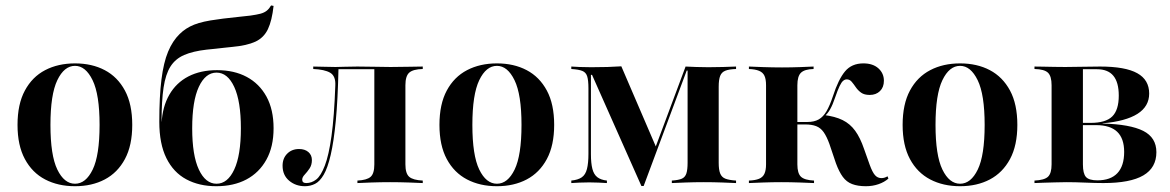

<svg xmlns="http://www.w3.org/2000/svg" viewBox="-20 -655 4188 687"><path d="M248.4 11.3Q187.9 11.3 141.5 -12.9Q95.2 -37.1 69 -85.9Q42.7 -134.7 42.7 -208.1Q42.7 -282.3 69 -331Q95.2 -379.8 141.5 -404Q187.9 -428.2 248.4 -428.2Q308.9 -428.2 354.8 -404Q400.8 -379.8 427 -331Q453.2 -282.3 453.2 -208.1Q453.2 -134.7 427 -85.9Q400.8 -37.1 354.8 -12.9Q308.9 11.3 248.4 11.3ZM248.4 2.4Q287.1 2.4 311.7 -48.4Q336.3 -99.2 336.3 -208.1Q336.3 -316.9 311.3 -368.1Q286.3 -419.4 248.4 -419.4Q209.7 -419.4 185.1 -368.1Q160.5 -316.9 160.5 -208.1Q160.5 -99.2 185.1 -48.4Q209.7 2.4 248.4 2.4Z M754 11.3Q692.7 11.3 646.8 -13.3Q600.8 -37.9 575.4 -89.1Q550 -140.3 550 -219.4Q550 -309.7 557.7 -370.6Q565.3 -431.5 581.5 -470.2Q597.6 -508.9 622.6 -533.1Q644.4 -554.8 675 -566.9Q705.6 -579 758.1 -585.5Q778.2 -588.7 798.8 -590.7Q819.4 -592.7 839.1 -595.2Q858.9 -597.6 875.8 -599.2Q898.4 -602.4 912.1 -606Q925.8 -609.7 934.7 -616.9Q943.5 -624.2 950 -635.5L958.9 -633.9Q953.2 -581.5 938.7 -550.8Q924.2 -520.2 894 -506Q863.7 -491.9 810.5 -487.1Q800 -486.3 783.9 -484.3Q767.7 -482.3 750.8 -480.6Q733.9 -479 719.4 -477.4Q670.2 -471.8 638.7 -458.1Q607.3 -444.4 589.9 -416.9Q572.6 -389.5 565.3 -341.9Q558.1 -294.4 558.1 -220.2H562.9L558.1 -213.7Q561.3 -273.4 585.9 -316.1Q610.5 -358.9 654 -381.5Q697.6 -404 756.5 -404Q817.7 -404 862.9 -379.8Q908.1 -355.6 933.5 -309.3Q958.9 -262.9 958.9 -196Q958.9 -129.8 933.1 -83.5Q907.3 -37.1 861.7 -12.9Q816.1 11.3 754 11.3ZM754.8 2.4Q794.4 2.4 818.1 -48.4Q841.9 -99.2 841.9 -196Q841.9 -292.7 818.1 -344Q794.4 -395.2 754.8 -395.2Q715.3 -395.2 691.5 -344.4Q667.7 -293.5 667.7 -196Q667.7 -99.2 691.5 -48.4Q715.3 2.4 754.8 2.4Z M1071 11.3Q1037.9 11.3 1014.5 -8.5Q991.1 -28.2 991.1 -62.1Q991.1 -88.7 1007.7 -105.2Q1024.2 -121.8 1050 -121.8Q1071 -121.8 1083.5 -110.9Q1096 -100 1096 -82.3Q1096 -64.5 1087.5 -52Q1079 -39.5 1070.2 -30.2Q1061.3 -21 1061.3 -12.1Q1061.3 0 1075.8 0Q1095.2 0 1111.7 -12.9Q1128.2 -25.8 1142.3 -62.5Q1156.5 -99.2 1166.1 -168.1Q1175.8 -237.1 1179.8 -349.2Q1181.5 -383.1 1161.3 -394.8Q1141.1 -406.5 1100.8 -408.1V-416.9Q1116.9 -416.9 1139.1 -416.1Q1161.3 -415.3 1180.6 -415.3Q1195.2 -415.3 1212.5 -416.1Q1229.8 -416.9 1258.9 -416.9Q1295.2 -416.9 1322.2 -416.1Q1349.2 -415.3 1377.4 -415.3Q1408.9 -415.3 1442.3 -416.1Q1475.8 -416.9 1492.7 -416.9V-408.1Q1458.1 -407.3 1444.4 -395.2Q1430.6 -383.1 1430.6 -350V-66.9Q1430.6 -33.9 1444.4 -22.2Q1458.1 -10.5 1492.7 -8.9V0Q1476.6 -0.8 1442.7 -2Q1408.9 -3.2 1375.8 -3.2Q1341.9 -3.2 1308.5 -2Q1275 -0.8 1258.9 0V-8.9Q1292.7 -10.5 1306 -22.2Q1319.4 -33.9 1319.4 -66.9V-408.1L1321 -407.3H1187.9L1191.1 -408.1Q1188.7 -297.6 1181.5 -222.6Q1174.2 -147.6 1163.3 -100.8Q1152.4 -54 1138.3 -29.8Q1124.2 -5.6 1107.3 2.8Q1090.3 11.3 1071 11.3Z M1758.1 11.3Q1697.6 11.3 1651.2 -12.9Q1604.8 -37.1 1578.6 -85.9Q1552.4 -134.7 1552.4 -208.1Q1552.4 -282.3 1578.6 -331Q1604.8 -379.8 1651.2 -404Q1697.6 -428.2 1758.1 -428.2Q1818.5 -428.2 1864.5 -404Q1910.5 -379.8 1936.7 -331Q1962.9 -282.3 1962.9 -208.1Q1962.9 -134.7 1936.7 -85.9Q1910.5 -37.1 1864.5 -12.9Q1818.5 11.3 1758.1 11.3ZM1758.1 2.4Q1796.8 2.4 1821.4 -48.4Q1846 -99.2 1846 -208.1Q1846 -316.9 1821 -368.1Q1796 -419.4 1758.1 -419.4Q1719.4 -419.4 1694.8 -368.1Q1670.2 -316.9 1670.2 -208.1Q1670.2 -99.2 1694.8 -48.4Q1719.4 2.4 1758.1 2.4Z M2275 10.5 2098.4 -387.1H2094.4V-103.2Q2094.4 -71 2099.6 -50.8Q2104.8 -30.6 2117.3 -21Q2129.8 -11.3 2151.6 -8.9V0Q2137.9 -0.8 2122.2 -1.6Q2106.5 -2.4 2088.7 -2.4Q2069.4 -2.4 2052.8 -1.6Q2036.3 -0.8 2024.2 0V-8.9Q2048.4 -11.3 2061.7 -20.6Q2075 -29.8 2080.2 -50.4Q2085.5 -71 2085.5 -104.8V-338.7Q2085.5 -367.7 2081 -381.9Q2076.6 -396 2063.7 -401.2Q2050.8 -406.5 2024.2 -408.1V-416.9Q2035.5 -416.1 2054.4 -415.3Q2073.4 -414.5 2095.2 -414.5Q2126.6 -414.5 2153.6 -415.3Q2180.6 -416.1 2203.2 -417.7L2329.8 -123.4L2316.1 -103.2L2433.1 -416.9Q2450 -416.1 2471.4 -415.3Q2492.7 -414.5 2514.5 -414.5Q2539.5 -414.5 2567.3 -415.3Q2595.2 -416.1 2613.7 -416.9V-408.1Q2588.7 -407.3 2575.4 -402Q2562.1 -396.8 2556.9 -383.5Q2551.6 -370.2 2551.6 -344.4V-72.6Q2551.6 -47.6 2556.9 -34.3Q2562.1 -21 2575.4 -15.7Q2588.7 -10.5 2613.7 -8.9V0Q2595.2 -0.8 2564.1 -2Q2533.1 -3.2 2498.4 -3.2Q2464.5 -3.2 2433.1 -2Q2401.6 -0.8 2383.9 0V-8.9Q2408.1 -10.5 2419.8 -15.7Q2431.5 -21 2435.9 -34.3Q2440.3 -47.6 2440.3 -72.6V-402.4H2437.1L2283.1 10.5Z M3078.2 11.3Q3049.2 11.3 3029 3.6Q3008.9 -4 2995.6 -22.2Q2982.3 -40.3 2971 -71L2947.6 -140.3Q2937.9 -166.9 2927 -182.3Q2916.1 -197.6 2900.4 -203.6Q2884.7 -209.7 2861.3 -209.7H2826.6V-218.5H2868.5Q2893.5 -218.5 2909.7 -227.8Q2925.8 -237.1 2937.5 -257.3Q2949.2 -277.4 2960.5 -311.3Q2979.8 -371 3003.6 -399.6Q3027.4 -428.2 3069.4 -428.2Q3103.2 -428.2 3123 -410.5Q3142.7 -392.7 3142.7 -366.1Q3142.7 -342.7 3128.6 -329Q3114.5 -315.3 3091.9 -315.3Q3072.6 -315.3 3061.3 -323.4Q3050 -331.5 3042.3 -342.7Q3034.7 -354 3027.4 -362.5Q3020.2 -371 3009.7 -371Q3003.2 -371 2997.2 -366.1Q2991.1 -361.3 2984.3 -347.2Q2977.4 -333.1 2967.7 -304.8Q2959.7 -280.6 2950.4 -264.1Q2941.1 -247.6 2928.2 -237.1L2927.4 -243.5Q2967.7 -238.7 2994.8 -225.4Q3021.8 -212.1 3039.9 -187.1Q3058.1 -162.1 3071.8 -121.8L3091.9 -65.3Q3101.6 -38.7 3110.9 -28.2Q3120.2 -17.7 3133.9 -17.7Q3145.2 -17.7 3155.6 -24.2L3158.9 -16.1Q3144.4 -3.2 3123.4 4Q3102.4 11.3 3078.2 11.3ZM2659.7 0V-8.9Q2682.3 -9.7 2696 -15.3Q2709.7 -21 2715.3 -33.5Q2721 -46 2721 -66.9V-350Q2721 -371.8 2715.3 -383.9Q2709.7 -396 2696 -401.6Q2682.3 -407.3 2659.7 -408.1V-416.9Q2676.6 -416.1 2710.9 -414.9Q2745.2 -413.7 2778.2 -413.7Q2811.3 -413.7 2842.7 -414.9Q2874.2 -416.1 2891.1 -416.9V-408.1Q2858.9 -407.3 2846 -394.8Q2833.1 -382.3 2833.1 -350V-66.9Q2833.1 -34.7 2846 -22.6Q2858.9 -10.5 2892.7 -8.9V0Q2874.2 -0.8 2841.1 -2Q2808.1 -3.2 2775 -3.2Q2743.5 -3.2 2710.9 -2Q2678.2 -0.8 2659.7 0Z M3415.3 11.3Q3354.8 11.3 3308.5 -12.9Q3262.1 -37.1 3235.9 -85.9Q3209.7 -134.7 3209.7 -208.1Q3209.7 -282.3 3235.9 -331Q3262.1 -379.8 3308.5 -404Q3354.8 -428.2 3415.3 -428.2Q3475.8 -428.2 3521.8 -404Q3567.7 -379.8 3594 -331Q3620.2 -282.3 3620.2 -208.1Q3620.2 -134.7 3594 -85.9Q3567.7 -37.1 3521.8 -12.9Q3475.8 11.3 3415.3 11.3ZM3415.3 2.4Q3454 2.4 3478.6 -48.4Q3503.2 -99.2 3503.2 -208.1Q3503.2 -316.9 3478.2 -368.1Q3453.2 -419.4 3415.3 -419.4Q3376.6 -419.4 3352 -368.1Q3327.4 -316.9 3327.4 -208.1Q3327.4 -99.2 3352 -48.4Q3376.6 2.4 3415.3 2.4Z M3681.5 0V-8.9Q3716.9 -10.5 3729.8 -22.6Q3742.7 -34.7 3742.7 -66.9V-350Q3742.7 -382.3 3729.8 -394.8Q3716.9 -407.3 3681.5 -408.1V-416.9Q3691.9 -416.9 3711.3 -416.5Q3730.6 -416.1 3752 -415.7Q3773.4 -415.3 3791.9 -415.3Q3822.6 -415.3 3852.4 -416.1Q3882.3 -416.9 3916.1 -416.9Q4006.5 -416.9 4049.2 -393.1Q4091.9 -369.4 4091.9 -320.2Q4091.9 -274.2 4050 -247.6Q4008.1 -221 3925 -213.7V-212.9Q4023.4 -210.5 4070.6 -186.7Q4117.7 -162.9 4117.7 -110.5Q4117.7 -54.8 4071 -27.4Q4024.2 0 3928.2 0Q3899.2 0 3863.3 -1.6Q3827.4 -3.2 3796 -3.2Q3776.6 -3.2 3754.4 -2.4Q3732.3 -1.6 3712.5 -1.2Q3692.7 -0.8 3681.5 0ZM3906.5 -9.7Q3954 -9.7 3978.2 -35.5Q4002.4 -61.3 4002.4 -111.3Q4002.4 -159.7 3977.4 -183.5Q3952.4 -207.3 3901.6 -207.3H3829.8V-215.3H3882.3Q3936.3 -215.3 3959.7 -238.3Q3983.1 -261.3 3983.1 -312.9Q3983.1 -360.5 3963.7 -383.9Q3944.4 -407.3 3904.8 -407.3H3852.4L3854.8 -408.9V-66.9Q3854.8 -33.9 3865.7 -21.8Q3876.6 -9.7 3906.5 -9.7Z"/></svg>

Font: Playfair 144pt
Style: Bold
Weight: 700
Version: Version 2.001;gftools[0.9.30]